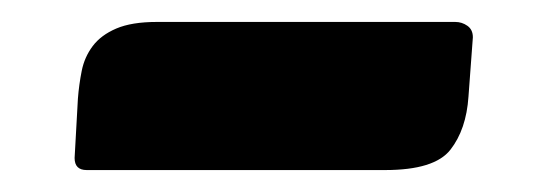

<svg xmlns="http://www.w3.org/2000/svg" viewBox="-20 -364 502 175"><path d="M59 -209Q48 -209 48 -220L51 -274Q52 -287 54.5 -299.5Q57 -312 64.5 -322Q72 -332 86 -338Q100 -344 123 -344H395Q401 -344 406 -340.5Q411 -337 411 -330L407 -276Q405 -246 390.5 -227.5Q376 -209 331 -209Z"/></svg>

Font: PoetsenOne
Style: Regular
Weight: 400
Designer: Rodrigo Fuenzalida, Pablo Impallari
Foundry: Pablo Impallari, Rodrigo Fuenzalida
Version: Version 1.000; ttfautohint (v0.8) -G 200 -r 50